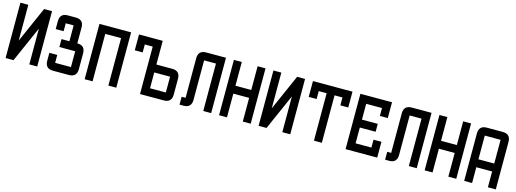

<svg xmlns="http://www.w3.org/2000/svg" viewBox="-4 -1904 7882 2932"><g transform="rotate(15 3937.5 -437.5)"><path d="M187.5 -309.6 437 -875H562.5V0H437.5V-565.4L188 0H62.5V-875H187.5Z M687.5 -125V-250H812.5V-125H1062.5V-375H812.5V-500H937.5V-750H812.5V-625H687.5V-750Q687.5 -875 812.5 -875H937.5Q1062.5 -875 1062.5 -750V-500Q1187.5 -500 1187.5 -375V-125Q1187.5 0 1062.5 0H812.5Q687.5 0 687.5 -125Z M1812.5 0H1687.5V-750H1437.5V0H1312.5V-875H1812.5Z M2187.5 0V-750H2062.5V-625H1937.5V-875H2312.5V-500H2562.5Q2687.5 -500 2687.5 -375V-125Q2687.5 0 2562.5 0ZM2312.5 -125H2562.5V-375H2312.5Z M3312.5 0H3187.5V-750H3000V-125Q3000 0 2875 0H2812.5V-125H2875V-750Q2875 -875 3000 -875H3312.5Z M3562.5 0H3437.5V-875H3562.5V-500H3812.5V-875H3937.5V0H3812.5V-375H3562.5Z M4187.5 -309.6 4437 -875H4562.5V0H4437.5V-565.4L4188 0H4062.5V-875H4187.5Z M5062.5 0H4937.5V-750H4812.5V-625H4687.5V-875H5312.5V-625H5187.5V-750H5062.5Z M5812.5 -500V-375H5562.5V-125H5812.5V-250H5937.5V0H5437.5V-875H5937.5V-625H5812.5V-750H5562.5V-500Z M6562.5 0H6437.5V-750H6250V-125Q6250 0 6125 0H6062.5V-125H6125V-750Q6125 -875 6250 -875H6562.5Z M6812.5 0H6687.5V-875H6812.5V-500H7062.5V-875H7187.5V0H7062.5V-375H6812.5Z M7437.5 -250V0H7312.5V-750Q7312.5 -875 7437.5 -875H7687.5Q7812.5 -875 7812.5 -750V0H7687.5V-250ZM7437.5 -375H7687.5V-750H7437.5Z"/></g></svg>

Font: Oldtimer
Style: Regular
Weight: 400
Designer: GGBotNet
Foundry: GGBotNet
Version: 1.00